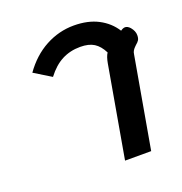

<svg xmlns="http://www.w3.org/2000/svg" viewBox="-113 -702 761 801"><g transform="rotate(-20 268.0 -301.5)"><path d="M379 -405Q384 -434 394 -449Q378 -481 355 -495.5Q332 -510 294 -510Q249 -510 212.5 -491Q176 -472 145 -431L70 -477Q114 -539 173.5 -571Q233 -603 299 -603Q362 -603 407 -579.5Q452 -556 478 -515Q489 -523 498 -523Q509 -523 520 -511Q535 -493 535 -475Q535 -461 530.5 -453.5Q526 -446 516 -438Q514 -436 509 -431Q504 -426 500 -419.5Q496 -413 495 -404L424 0H308Z"/></g></svg>

Font: Niramit SemiBold
Style: Italic
Weight: 600
Italic angle: -10°
Designer: Katatrad Aksorn Co.,Ltd.
Foundry: Cadson Demak Co.,Ltd.
Version: Version 1.001; ttfautohint (v1.6)